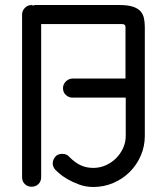

<svg xmlns="http://www.w3.org/2000/svg" viewBox="-20 -745 637 765"><path d="M68 -687Q68 -702 79 -713.5Q90 -725 106 -725Q106 -725 112 -723Q118 -725 119 -725H455Q489 -725 509 -718.5Q529 -712 539.5 -700.5Q550 -689 553.5 -672.5Q557 -656 557 -637V-204Q557 -162 541 -125Q525 -88 497 -60Q469 -32 431.5 -16Q394 0 352 0Q321 0 294.5 -10Q268 -20 247.5 -32Q227 -44 214.5 -55.5Q202 -67 199 -70Q190 -82 190 -94Q190 -107 199.5 -119.5Q209 -132 228 -132Q247 -132 257 -119Q280 -96 302.5 -86Q325 -76 352 -76Q378 -76 401.5 -86.5Q425 -97 442.5 -114.5Q460 -132 470.5 -155Q481 -178 481 -204V-356H269Q254 -356 242.5 -366.5Q231 -377 231 -394Q231 -409 242.5 -420.5Q254 -432 269 -432H480V-637Q480 -649 467 -649H144V-39Q144 -22 133 -11.5Q122 -1 106 -1Q90 -1 79 -11.5Q68 -22 68 -39Z"/></svg>

Font: VDS Compensated
Style: Light
Weight: 300
Designer: artmaker
Foundry: artmaker
Version: Version 1.000 2012 initial release